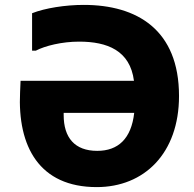

<svg xmlns="http://www.w3.org/2000/svg" viewBox="-20 -752 793 784"><path d="M322 -732C247 -732 164 -719 111 -698V-545H126C164 -565 233 -582 303 -582C418 -582 511 -546 527 -422H64L62 -376C51 -153 141 12 375 12C569 12 711 -126 711 -360C711 -631 539 -732 322 -732ZM377 -136C285 -136 240 -190 240 -282V-291H528C516 -185 462 -136 377 -136Z"/></svg>

Font: Kufam Arabic Latin Roman Bold
Style: Regular
Weight: 700
Designer: Wael Morcos & Artur Schmal
Version: Version 1.200;PS 001.200;hotconv 1.0.88;makeotf.lib2.5.64775